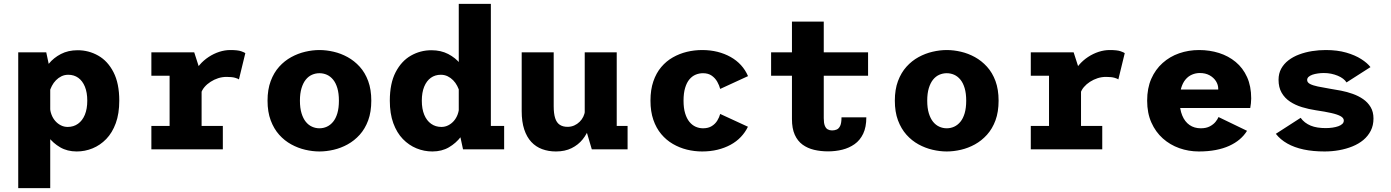

<svg xmlns="http://www.w3.org/2000/svg" viewBox="-20 -770 7174 990"><path d="M74 200V-500H218.5L239 -403.5V200ZM375.5 11Q327 11 290.2 -10.5Q253.5 -32 228.5 -65Q203.5 -98 191 -133.8Q178.5 -169.5 178.5 -198L237.5 -218.5Q238.5 -198 245.5 -179.2Q252.5 -160.5 265 -146.2Q277.5 -132 293.8 -123.8Q310 -115.5 329 -115.5Q359.5 -115.5 382.2 -131.8Q405 -148 417.5 -178.2Q430 -208.5 430 -251Q430 -293 417.8 -323Q405.5 -353 383.5 -368.8Q361.5 -384.5 332 -384.5Q313 -384.5 297 -376.8Q281 -369 268.5 -356.2Q256 -343.5 247.5 -327Q239 -310.5 234.5 -293.5L180.5 -314.5Q180.5 -343 193.5 -376.8Q206.5 -410.5 231.5 -441.2Q256.5 -472 294 -491.5Q331.5 -511 380.5 -511Q437.5 -511 486.5 -483.2Q535.5 -455.5 565.2 -397.8Q595 -340 595 -251Q595 -184 577 -134.8Q559 -85.5 527.8 -53.2Q496.5 -21 457.2 -5Q418 11 375.5 11Z M760.5 0V-120.5H854.5V-379.5H760.5V-500H981.5L1019.5 -382V-120.5H1129V0ZM1016.5 -288.5 964 -316.5Q964 -351 976.2 -381Q988.5 -411 1009 -435Q1029.5 -459 1055.8 -476.2Q1082 -493.5 1110.8 -502.8Q1139.5 -512 1167 -512Q1206 -512 1223.5 -505.8Q1241 -499.5 1245 -496L1212 -360.5Q1208.5 -364 1192.5 -368.8Q1176.5 -373.5 1148.5 -373.5Q1126 -373.5 1105 -366.8Q1084 -360 1065.8 -348.2Q1047.5 -336.5 1034.5 -321.2Q1021.5 -306 1016.5 -288.5Z M1627 11Q1591.5 11 1554 2.2Q1516.5 -6.5 1481.8 -25.5Q1447 -44.5 1419.5 -75.2Q1392 -106 1375.8 -149.5Q1359.5 -193 1359.5 -251Q1359.5 -308.5 1375.8 -352Q1392 -395.5 1419.5 -426Q1447 -456.5 1481.8 -475.5Q1516.5 -494.5 1554 -503.2Q1591.5 -512 1627 -512Q1663 -512 1700.5 -503.2Q1738 -494.5 1772.5 -475.5Q1807 -456.5 1834.8 -426Q1862.5 -395.5 1878.5 -352Q1894.5 -308.5 1894.5 -251Q1894.5 -193 1878.5 -149.5Q1862.5 -106 1834.8 -75.2Q1807 -44.5 1772.5 -25.5Q1738 -6.5 1700.5 2.2Q1663 11 1627 11ZM1627 -108.5Q1647.5 -108.5 1665.5 -116.8Q1683.5 -125 1697.5 -142Q1711.5 -159 1719.5 -186Q1727.5 -213 1727.5 -251Q1727.5 -288.5 1719.5 -315.5Q1711.5 -342.5 1697.5 -359.5Q1683.5 -376.5 1665.5 -384.5Q1647.5 -392.5 1627 -392.5Q1607 -392.5 1588.8 -384.5Q1570.5 -376.5 1556.8 -359.5Q1543 -342.5 1534.8 -315.5Q1526.5 -288.5 1526.5 -251Q1526.5 -213 1534.8 -186Q1543 -159 1556.8 -142Q1570.5 -125 1588.8 -116.8Q1607 -108.5 1627 -108.5Z M2209.5 11Q2167 11 2127.8 -5Q2088.5 -21 2057.2 -53.2Q2026 -85.5 2008 -134.8Q1990 -184 1990 -251Q1990 -340 2020 -397.8Q2050 -455.5 2098.8 -483.2Q2147.5 -511 2204.5 -511Q2253.5 -511 2291 -491.5Q2328.5 -472 2353.5 -441.2Q2378.5 -410.5 2391.5 -376.8Q2404.5 -343 2404.5 -314.5L2350.5 -293.5Q2346 -310.5 2337.5 -327Q2329 -343.5 2316.5 -356.2Q2304 -369 2288 -376.8Q2272 -384.5 2253 -384.5Q2223.5 -384.5 2201.5 -368.8Q2179.5 -353 2167.2 -323Q2155 -293 2155 -251Q2155 -208.5 2167.5 -178.2Q2180 -148 2202.8 -131.8Q2225.5 -115.5 2256 -115.5Q2275 -115.5 2291.2 -123.8Q2307.5 -132 2320 -146.2Q2332.5 -160.5 2339.5 -179.2Q2346.5 -198 2347.5 -218.5L2406.5 -198Q2406.5 -169.5 2394 -133.8Q2381.5 -98 2356.5 -65Q2331.5 -32 2294.8 -10.5Q2258 11 2209.5 11ZM2511 -750V-46L2437 -120.5H2579.5V0H2367.5L2345.5 -102V-750Z M2846.5 11Q2808 11 2775.5 -1Q2743 -13 2719.5 -38.2Q2696 -63.5 2683 -102.8Q2670 -142 2670 -197V-500H2835V-222.5Q2835 -184.5 2842.5 -161Q2850 -137.5 2866 -126.8Q2882 -116 2906.5 -116Q2925 -116 2940.8 -123Q2956.5 -130 2968.5 -141.8Q2980.5 -153.5 2987.5 -168Q2994.5 -182.5 2996.5 -198L3029 -180Q3029 -146.5 3018 -113Q3007 -79.5 2984.2 -51.2Q2961.5 -23 2927.2 -6Q2893 11 2846.5 11ZM3031.5 0 2995 -123.5V-500H3160V-88L3136 -120.5H3216V0Z M3600.5 11Q3560.5 11 3522 1.5Q3483.5 -8 3449.5 -27.8Q3415.5 -47.5 3389.5 -78.5Q3363.5 -109.5 3348.8 -152.2Q3334 -195 3334 -251Q3334 -307.5 3348.8 -350.5Q3363.5 -393.5 3389.5 -424.2Q3415.5 -455 3449.5 -474.2Q3483.5 -493.5 3522 -502.8Q3560.5 -512 3600.5 -512Q3642.5 -512 3679.5 -502.8Q3716.5 -493.5 3747.2 -476.2Q3778 -459 3800.8 -434Q3823.5 -409 3837 -377.5L3693.5 -311.5Q3689 -329.5 3678.5 -348.2Q3668 -367 3650 -379.8Q3632 -392.5 3605 -392.5Q3585 -392.5 3567 -385Q3549 -377.5 3535 -361Q3521 -344.5 3512.8 -317.2Q3504.5 -290 3504.5 -251Q3504.5 -212.5 3512.8 -185.5Q3521 -158.5 3535 -141.5Q3549 -124.5 3567 -116.5Q3585 -108.5 3605 -108.5Q3632 -108.5 3650 -119.8Q3668 -131 3678.5 -148.2Q3689 -165.5 3693.5 -182.5L3836.5 -116.5Q3822.5 -87.5 3800 -63.8Q3777.5 -40 3747 -23.5Q3716.5 -7 3679.8 2Q3643 11 3600.5 11Z M4063.5 -156V-658.5H4227.5V-160.5Q4227.5 -135.5 4233 -121.8Q4238.5 -108 4248.2 -102.8Q4258 -97.5 4270.5 -97.5Q4283.5 -97.5 4294.5 -102.2Q4305.5 -107 4312.2 -121.2Q4319 -135.5 4319 -165H4447Q4447 -114.5 4430.8 -80.5Q4414.5 -46.5 4386.5 -26.8Q4358.5 -7 4323.2 1.8Q4288 10.5 4249.5 10.5Q4211 10.5 4177.5 2.5Q4144 -5.5 4118.2 -24.2Q4092.5 -43 4078 -75.2Q4063.5 -107.5 4063.5 -156ZM3956 -379.5V-500H4456V-379.5Z M4861.5 11Q4826 11 4788.5 2.2Q4751 -6.5 4716.2 -25.5Q4681.5 -44.5 4654 -75.2Q4626.5 -106 4610.2 -149.5Q4594 -193 4594 -251Q4594 -308.5 4610.2 -352Q4626.5 -395.5 4654 -426Q4681.5 -456.5 4716.2 -475.5Q4751 -494.5 4788.5 -503.2Q4826 -512 4861.5 -512Q4897.5 -512 4935 -503.2Q4972.5 -494.5 5007 -475.5Q5041.5 -456.5 5069.2 -426Q5097 -395.5 5113 -352Q5129 -308.5 5129 -251Q5129 -193 5113 -149.5Q5097 -106 5069.2 -75.2Q5041.5 -44.5 5007 -25.5Q4972.5 -6.5 4935 2.2Q4897.5 11 4861.5 11ZM4861.5 -108.5Q4882 -108.5 4900 -116.8Q4918 -125 4932 -142Q4946 -159 4954 -186Q4962 -213 4962 -251Q4962 -288.5 4954 -315.5Q4946 -342.5 4932 -359.5Q4918 -376.5 4900 -384.5Q4882 -392.5 4861.5 -392.5Q4841.5 -392.5 4823.2 -384.5Q4805 -376.5 4791.2 -359.5Q4777.5 -342.5 4769.2 -315.5Q4761 -288.5 4761 -251Q4761 -213 4769.2 -186Q4777.5 -159 4791.2 -142Q4805 -125 4823.2 -116.8Q4841.5 -108.5 4861.5 -108.5Z M5295 0V-120.5H5389V-379.5H5295V-500H5516L5554 -382V-120.5H5663.5V0ZM5551 -288.5 5498.5 -316.5Q5498.5 -351 5510.8 -381Q5523 -411 5543.5 -435Q5564 -459 5590.2 -476.2Q5616.5 -493.5 5645.2 -502.8Q5674 -512 5701.5 -512Q5740.5 -512 5758 -505.8Q5775.5 -499.5 5779.5 -496L5746.5 -360.5Q5743 -364 5727 -368.8Q5711 -373.5 5683 -373.5Q5660.5 -373.5 5639.5 -366.8Q5618.5 -360 5600.2 -348.2Q5582 -336.5 5569 -321.2Q5556 -306 5551 -288.5Z M6161.5 11Q6109 11 6061 -6Q6013 -23 5975.8 -56.2Q5938.5 -89.5 5916.8 -138.2Q5895 -187 5895 -251Q5895 -315 5916.2 -363.5Q5937.5 -412 5974.8 -445.2Q6012 -478.5 6060.2 -495.2Q6108.5 -512 6163 -512Q6217 -512 6265.5 -496.8Q6314 -481.5 6351.5 -450.5Q6389 -419.5 6410.2 -372.5Q6431.5 -325.5 6431.5 -262.5Q6431.5 -250.5 6430 -236.8Q6428.5 -223 6426.5 -213H6028V-308.5H6261.5Q6261.5 -309.5 6261.5 -310Q6261.5 -310.5 6261.5 -312Q6261.5 -333 6249.8 -351.5Q6238 -370 6216.8 -381.8Q6195.5 -393.5 6166.5 -393.5Q6145.5 -393.5 6126.2 -385.2Q6107 -377 6092.8 -360Q6078.5 -343 6070.5 -316.2Q6062.5 -289.5 6062.5 -252.5Q6062.5 -207 6075.8 -174.8Q6089 -142.5 6113.5 -125.5Q6138 -108.5 6171.5 -108.5Q6199.5 -108.5 6218.2 -118.5Q6237 -128.5 6247.8 -142Q6258.5 -155.5 6263 -166.5L6410 -95.5Q6395 -71 6372 -51.5Q6349 -32 6318.2 -18Q6287.5 -4 6248.2 3.5Q6209 11 6161.5 11Z M6810 11Q6750 11 6702 0.8Q6654 -9.5 6618 -29.8Q6582 -50 6558.5 -80L6686.5 -162.5Q6696 -149 6709 -139Q6722 -129 6738.2 -122.2Q6754.5 -115.5 6774 -112.5Q6793.5 -109.5 6815.5 -109.5Q6834 -109.5 6851 -112Q6868 -114.5 6881 -119.2Q6894 -124 6901.5 -131.2Q6909 -138.5 6909 -148.5Q6909 -161.5 6892.8 -170.8Q6876.5 -180 6844.5 -187.2Q6812.5 -194.5 6764.5 -201.5Q6728 -207 6693.5 -217.5Q6659 -228 6631.8 -246Q6604.5 -264 6588.5 -291.8Q6572.5 -319.5 6572.5 -358.5Q6572.5 -391 6586.2 -416Q6600 -441 6623.8 -459.2Q6647.5 -477.5 6679 -489.2Q6710.5 -501 6745.5 -506.5Q6780.5 -512 6816 -512Q6875.5 -512 6921.5 -498.8Q6967.5 -485.5 6999 -465.2Q7030.5 -445 7046.5 -424L6923 -345Q6916.5 -355.5 6905 -364.2Q6893.5 -373 6877.8 -379.5Q6862 -386 6844 -389.8Q6826 -393.5 6806 -393.5Q6790 -393.5 6774.8 -391.2Q6759.5 -389 6747.2 -384.8Q6735 -380.5 6727.5 -373.8Q6720 -367 6720 -357.5Q6720 -345 6734.5 -337.2Q6749 -329.5 6775.2 -324Q6801.5 -318.5 6837.5 -312.5Q6864 -308.5 6894.8 -302.5Q6925.5 -296.5 6955 -286Q6984.5 -275.5 7008.5 -259Q7032.5 -242.5 7047.2 -218Q7062 -193.5 7062 -159Q7062 -123.5 7048 -96Q7034 -68.5 7009.8 -48.2Q6985.5 -28 6953.2 -15Q6921 -2 6884.5 4.5Q6848 11 6810 11Z"/></svg>

Font: Trispace Thin
Style: Bold
Weight: 700
Version: Version 1.210